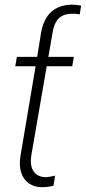

<svg xmlns="http://www.w3.org/2000/svg" viewBox="-20 -780 362 810"><path d="M185.5 -547.9 137.7 -545.4 153.3 -642.1Q158.7 -672.4 169.7 -694.3Q180.7 -716.3 197.5 -731Q214.4 -745.6 236.3 -752.9Q258.3 -760.3 283.7 -760.3Q292.5 -760.3 303 -759.3Q313.5 -758.3 322.3 -756.3L316.4 -719.7Q308.6 -721.2 300 -721.7Q291.5 -722.2 285.2 -722.2Q261.7 -722.2 244.6 -714.1Q227.5 -706.1 217 -688.5Q206.5 -670.9 201.7 -642.1ZM291.5 -540 284.7 -500.5H44.4L51.3 -540ZM148.9 -611.3 195.8 -608.9 112.3 -125.5Q105 -80.1 122.3 -56.4Q139.6 -32.7 172.9 -32.7Q181.6 -32.7 191.7 -34.7Q201.7 -36.6 212.4 -39.1L205.6 3.4Q196.8 5.9 184.3 7.8Q171.9 9.8 157.7 9.8Q125.5 9.8 102.3 -6.1Q79.1 -22 69.3 -52.2Q59.6 -82.5 66.9 -125.5Z"/></svg>

Font: Inter Tight ExtraLight
Style: Italic
Weight: 250
Italic angle: -9.39999°
Designer: Rasmus Andersson
Foundry: rsms
Version: Version 3.004